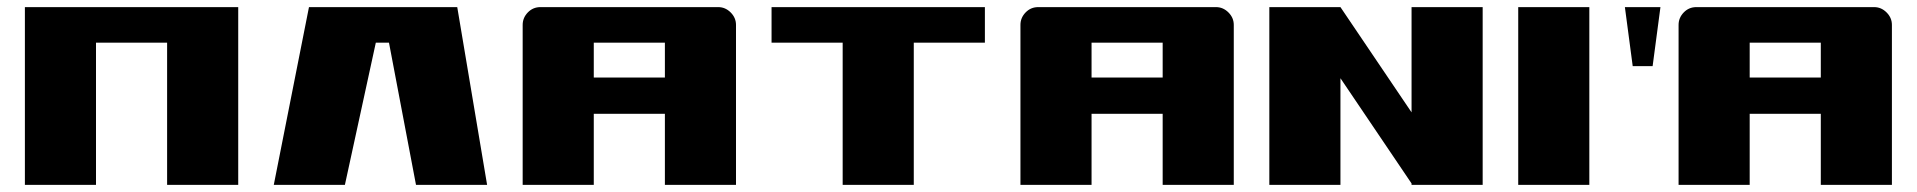

<svg xmlns="http://www.w3.org/2000/svg" viewBox="-20 -520 5391 540"><path d="M50 -500H650V0H450V-400H250V0H50Z M849 -500H1266L1350 0H1150L1074 -400H1037L950 0H750Z M1450 -450Q1450 -470 1464.5 -485Q1479 -500 1500 -500H2000Q2020 -500 2035 -485Q2050 -470 2050 -450V0H1850V-200H1650V0H1450ZM1850 -302V-400H1650V-302Z M2150 -500H2750V-400H2550V0H2350V-400H2150Z M2850 -450Q2850 -470 2864.5 -485Q2879 -500 2900 -500H3400Q3420 -500 3435 -485Q3450 -470 3450 -450V0H3250V-200H3050V0H2850ZM3250 -302V-400H3050V-302Z M3550 -500H3750L3950 -204V-500H4150V0H3950V-4L3750 -300V0H3550Z M4250 -500H4450V0H4250Z M4701 -450Q4701 -470 4715.5 -485Q4730 -500 4751 -500H5251Q5271 -500 5286 -485Q5301 -470 5301 -450V0H5101V-200H4901V0H4701ZM5101 -302V-400H4901V-302ZM4550 -500H4650L4628 -334H4572Z"/></svg>

Font: Tokeely Brookings
Style: Regular
Weight: 400
Designer: Peter Wiegel
Foundry: Peter Wiegel
Version: Version 2.001